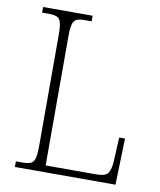

<svg xmlns="http://www.w3.org/2000/svg" viewBox="-81 -779 705 844"><g transform="rotate(10 271.5 -357.0)"><path d="M43 0V-25H73Q96 -25 109 -30.5Q122 -36 127 -54Q132 -72 132 -109V-605Q132 -642 127 -660Q122 -678 109 -683.5Q96 -689 72 -689H43V-714H264V-689H234Q210 -689 197.5 -683.5Q185 -678 180 -660Q175 -642 175 -606V-30H402Q442 -30 453.5 -47Q465 -64 467 -104L472 -207H498L492 0Z"/></g></svg>

Font: Noto Serif SemiCondensed ExtraLight
Style: Regular
Weight: 200
Width: 4
Designer: Monotype Design Team
Foundry: Monotype Imaging Inc.
Version: Version 2.014